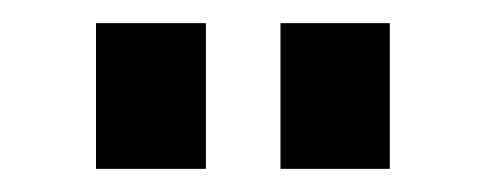

<svg xmlns="http://www.w3.org/2000/svg" viewBox="-20 -800 420 166"><path d="M63 -654V-780H158V-654ZM222.5 -654V-780H317V-654Z"/></svg>

Font: Mohave Light SemiBold
Style: Regular
Weight: 600
Version: Version 2.003